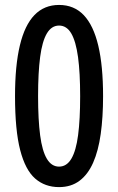

<svg xmlns="http://www.w3.org/2000/svg" viewBox="-20 -744 477 773"><path d="M395 -356.9Q395 -272.5 385.5 -204.6Q376 -136.7 355 -89.1Q334 -41.5 300 -16.1Q266.1 9.3 217.8 9.3Q161.1 9.3 121.6 -25.1Q82 -59.6 61.3 -139.6Q40.5 -219.7 40.5 -356.9Q40.5 -480 60.1 -561.5Q79.6 -643.1 118.9 -683.6Q158.2 -724.1 217.8 -724.1Q278.3 -724.1 317.4 -682.9Q356.4 -641.6 375.7 -560.1Q395 -478.5 395 -356.9ZM133.3 -356.9Q133.3 -262.2 141.6 -199.2Q149.9 -136.2 168.7 -104.7Q187.5 -73.2 217.8 -73.2Q248.5 -73.2 267.3 -105Q286.1 -136.7 294.4 -199.7Q302.7 -262.7 302.7 -356.9Q302.7 -450.7 294.2 -513.9Q285.6 -577.1 267.1 -609.1Q248.5 -641.1 217.8 -641.1Q187.5 -641.1 168.7 -609.4Q149.9 -577.6 141.6 -514.6Q133.3 -451.7 133.3 -356.9Z"/></svg>

Font: Open Sans Condensed Medium
Style: Regular
Weight: 500
Width: 3
Designer: Monotype Design Team
Foundry: Monotype Imaging Inc.
Version: Version 3.000